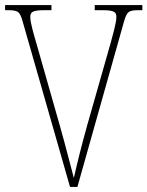

<svg xmlns="http://www.w3.org/2000/svg" viewBox="-20 -734 579 754"><path d="M70 -646 255 0H284L466 -646C479 -691 485 -694 530 -694H539V-714H352V-694H382C432 -694 437 -685 437 -666C437 -643 420 -587 415 -567L323 -244C297 -150 285 -101 270 -35C253 -97 240 -153 214 -244L122 -567C116 -588 99 -643 99 -666C99 -685 104 -694 154 -694H182V-714H0V-694H8C51 -694 58 -690 70 -646Z"/></svg>

Font: Noto Serif Hebrew Condensed Thin
Style: Regular
Weight: 100
Width: 3
Designer: Monotype Design Team
Foundry: Monotype Imaging Inc.
Version: Version 2.004